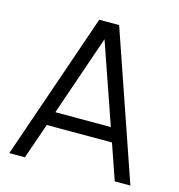

<svg xmlns="http://www.w3.org/2000/svg" viewBox="-107 -814 848 909"><g transform="rotate(15 317.0 -360.0)"><path d="M20 0 268 -720H365.5L613.5 0H537L476.5 -174.5H157L96.5 0ZM180.5 -243.5H452.5L316 -637.5Z"/></g></svg>

Font: Cns Manrope
Style: Regular
Weight: 400
Designer: Mikhail Sharanda
Foundry: Mikhail Sharanda
Version: Version 4.504